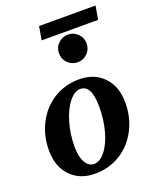

<svg xmlns="http://www.w3.org/2000/svg" viewBox="-148 -883 797 980"><g transform="rotate(-20 250.0 -393.0)"><path d="M333.5 -305.2Q333.5 -422.9 272.5 -422.9Q241.7 -422.9 211.7 -385.7Q181.6 -348.6 163.3 -286.1Q145 -223.6 145 -155.8Q145 -99.6 163.1 -69.1Q181.2 -38.6 209.5 -38.6Q240.7 -38.6 270 -74.7Q299.3 -110.8 316.4 -172.4Q333.5 -233.9 333.5 -305.2ZM198.2 9.8Q115.2 9.8 65.4 -42.5Q15.6 -94.7 15.6 -182.6Q15.6 -261.7 49.8 -328.1Q84 -394.5 145.3 -432.9Q206.5 -471.2 283.2 -471.2Q366.2 -471.2 416 -418.9Q465.8 -366.7 465.8 -278.8Q465.8 -199.7 431.6 -133.3Q397.5 -66.9 336.2 -28.6Q274.9 9.8 198.2 9.8ZM233.4 -630.4Q233.4 -662.1 255.6 -683.6Q277.8 -705.1 308.6 -705.1Q339.8 -705.1 361.6 -683.3Q383.3 -661.6 383.3 -630.4Q383.3 -599.6 361.8 -577.4Q340.3 -555.2 308.6 -555.2Q277.3 -555.2 255.4 -576.9Q233.4 -598.6 233.4 -630.4ZM172.9 -723.1 185.5 -796.4H492.2L479.5 -723.1Z"/></g></svg>

Font: Liberation Serif
Style: Bold Italic
Weight: 700
Italic angle: -16.333°
Designer: Steve Matteson
Foundry: Ascender Corporation
Version: Version 2.1.5